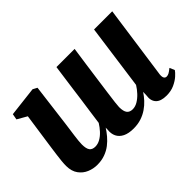

<svg xmlns="http://www.w3.org/2000/svg" viewBox="-96 -820 1094 1094"><g transform="rotate(-45 450.5 -273.0)"><path d="M216.5 -287.5Q214 -267.5 210.8 -245.2Q207.5 -223 204.8 -202Q202 -181 200.2 -163.2Q198.5 -145.5 198.5 -134.5Q198.5 -100 209.5 -85.5Q220.5 -71 244.5 -71Q265 -71 285 -82.2Q305 -93.5 322.5 -112.5Q340 -131.5 353.5 -153.5Q358.5 -192 364.5 -233.5Q370.5 -275 376 -314.5Q381 -352.5 386.5 -392.8Q392 -433 397.5 -472.5Q403 -512 408 -548.5H554.5Q546.5 -494.5 538.8 -439.2Q531 -384 524 -332.8Q517 -281.5 511.2 -239.8Q505.5 -198 502.2 -170.5Q499 -143 499 -135Q499 -100.5 510.5 -85.8Q522 -71 545.5 -71Q566.5 -71 587 -83.2Q607.5 -95.5 625.5 -114.8Q643.5 -134 657 -156L711 -548.5H857.5L794.5 -101.5Q793 -82.5 798.5 -74.2Q804 -66 814 -66Q823.5 -66 833 -71Q842.5 -76 860 -90L873 -59.5Q866 -48.5 847.8 -32Q829.5 -15.5 801.5 -2.5Q773.5 10.5 737 10.5Q691 10.5 670.8 -11.2Q650.5 -33 656.5 -71.5L657.5 -99.5Q644 -79 626 -59.2Q608 -39.5 585 -23.8Q562 -8 534 1.2Q506 10.5 472 10.5Q432 10.5 406.2 -2.2Q380.5 -15 369.5 -37.5Q358.5 -60 362 -89.5L362.5 -106Q349.5 -85.5 332.2 -65Q315 -44.5 292.8 -27.2Q270.5 -10 242.2 0.2Q214 10.5 179 10.5Q147.5 10.5 118 -1.8Q88.5 -14 68.8 -40.8Q49 -67.5 48.5 -111Q48.5 -127.5 50.5 -149Q52.5 -170.5 55.8 -194Q59 -217.5 62.2 -241Q65.5 -264.5 68.5 -285L94.5 -465.5L36 -499L42.5 -534.5L222.5 -555.5L248.5 -541.5Z"/></g></svg>

Font: Merriweather 48pt ExtraBold
Style: Italic
Weight: 800
Italic angle: -7.8°
Version: Version 2.101